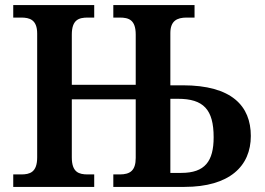

<svg xmlns="http://www.w3.org/2000/svg" viewBox="-20 -734 1039 754"><path d="M32 0H350V-49H325C290 -49 262 -57 262 -116V-344H513V-114C513 -64 491 -49 450 -49H425V0H704C882 0 965 -82 965 -200C965 -318 890 -399 698 -399H649V-604C649 -652 675 -665 713 -665H744V-714H425V-665H450C486 -665 513 -656 513 -598V-401H262V-598C262 -657 290 -665 325 -665H350V-714H32V-665H63C96 -665 126 -657 126 -602V-116C126 -57 97 -49 63 -49H32ZM649 -55V-346H679C779 -346 819 -304 819 -195C819 -101 785 -55 692 -55Z"/></svg>

Font: Noto Serif Semi
Style: Regular
Weight: 600
Designer: Monotype Design Team
Foundry: Monotype Imaging Inc.
Version: Version 1.002